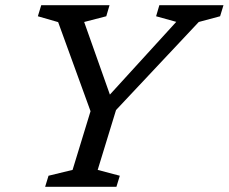

<svg xmlns="http://www.w3.org/2000/svg" viewBox="-20 -718 879 738"><path d="M657.5 -634 580 -655.5 592.5 -698H839L826 -655.5L744 -633.5L426 -295L355.5 -65L440.5 -42.5L427.5 0H153.5L166.5 -42.5L259 -65L328 -290.5L203.5 -633L125.5 -655.5L138.5 -698H401L388.5 -655.5L303.5 -633.5L410.5 -331.5L382 -332Z"/></svg>

Font: Newsreader 9pt
Style: Italic
Weight: 400
Italic angle: -17°
Designer: Hugues Gentile
Foundry: Production Type
Version: Version 1.003